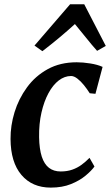

<svg xmlns="http://www.w3.org/2000/svg" viewBox="-20 -844 502 874"><path d="M211 10Q126.5 10 77.5 -47.8Q28.5 -105.5 28 -211.5Q27.5 -272 46.2 -333.2Q65 -394.5 102.8 -446.2Q140.5 -498 197.2 -529.2Q254 -560.5 329 -560.5Q357.5 -560.5 390.8 -555.2Q424 -550 447 -539.5L414.5 -417L388.5 -419.5Q376.5 -438.5 362 -456.5Q347.5 -474.5 332.2 -486.2Q317 -498 303.5 -498Q274 -498 247.5 -477.8Q221 -457.5 200.8 -420.2Q180.5 -383 168.8 -331.8Q157 -280.5 158 -219Q159 -165.5 170.2 -131Q181.5 -96.5 203 -80Q224.5 -63.5 256 -63.5Q286 -63.5 309.2 -71.8Q332.5 -80 351.5 -94Q370.5 -108 387.5 -125.5L410 -86Q396.5 -67 369.5 -44.5Q342.5 -22 303 -6Q263.5 10 211 10ZM173 -611 137 -636.5 299 -824.5H363.5L461.5 -635L422 -612.5Q396.5 -641 371.8 -672.2Q347 -703.5 321 -734.5Q286.5 -703 249 -671.8Q211.5 -640.5 173 -611Z"/></svg>

Font: Merriweather 36pt SemiBold
Style: Italic
Weight: 600
Italic angle: -7.8°
Version: Version 2.101